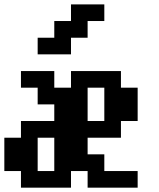

<svg xmlns="http://www.w3.org/2000/svg" viewBox="-20 -866 732 886"><path d="M230.5 -76.7V-230.5H153.8V-76.7ZM461.4 -307.6V-461.4H384.3V-307.6ZM76.7 0V-76.7H0V-230.5H76.7V-307.6H230.5V-384.3H153.8V-461.4H76.7V-538.1H230.5V-461.4H307.6V-538.1H538.1V-461.4H615.2V-307.6H538.1V-230.5H384.3V-153.8H461.4V-76.7H615.2V0H384.3V-76.7H307.6V0ZM153.8 -615.2V-691.9H230.5V-769H307.6V-845.7H461.4V-769H384.3V-691.9H307.6V-615.2Z"/></svg>

Font: Good Old DOS
Style: Regular
Weight: 400
Designer: Vasily Draigo
Foundry: Vasily Draigo
Version: 1.0